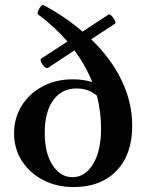

<svg xmlns="http://www.w3.org/2000/svg" viewBox="-20 -746 584 777"><path d="M278 11Q209 11 154.5 -17.5Q100 -46 68.5 -95Q37 -144 37 -206Q37 -269 68 -318.5Q99 -368 152.5 -396.5Q206 -425 275 -425Q317 -425 353 -414Q327 -481 281 -542L175 -472Q168 -468 159.5 -476Q151 -484 146.5 -494.5Q142 -505 147 -509L253 -578Q202 -637 135 -687Q130 -691 134 -701.5Q138 -712 145 -720Q152 -728 157 -725Q246 -677 314 -618L419 -687Q424 -690 432 -681.5Q440 -673 445 -663Q450 -653 445 -650L349 -587Q430 -509 472.5 -420Q515 -331 515 -237Q515 -121 451.5 -55Q388 11 278 11ZM161 -208Q161 -127 192.5 -78Q224 -29 273 -29Q325 -29 357 -82.5Q389 -136 389 -226Q389 -294 372 -359Q338 -388 289 -388Q230 -388 195.5 -340.5Q161 -293 161 -208Z"/></svg>

Font: Junicode SmExp
Style: Bold
Weight: 700
Width: 6
Designer: Peter S. Baker
Version: Version 2.205; ttfautohint (v1.8.4)